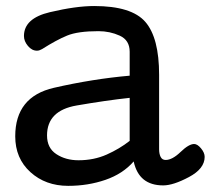

<svg xmlns="http://www.w3.org/2000/svg" viewBox="-20 -600 696 634"><path d="M655.8 -82Q655.8 -43 604 -15.4Q552.2 12.2 519 12.2Q479 12.2 454.6 -7.3Q430.2 -26.9 421.4 -66.9Q385.7 -25.9 328.1 -6.1Q270.5 13.7 205.1 13.7Q130.4 13.7 80.3 -31.7Q30.3 -77.1 30.3 -149.9Q30.3 -280.8 158.2 -310.1Q286.1 -339.4 408.2 -350.1V-429.2Q408.2 -467.3 375.5 -482.2Q342.8 -497.1 305.2 -497.1Q236.8 -497.1 201.4 -482.4Q166 -467.8 119.1 -438Q114.7 -435.5 110.6 -434.1Q106.4 -432.6 102.1 -432.6Q85.4 -432.6 72.3 -448.2Q59.1 -463.9 59.1 -481Q59.1 -539.6 144.8 -559.8Q230.5 -580.1 291 -580.1Q414.6 -580.1 460 -527.6Q505.4 -475.1 505.4 -353V-106.9Q505.4 -91.8 510.5 -81.8Q515.6 -71.8 526.9 -71.8Q548.8 -71.8 576.2 -98.1Q603.5 -124.5 621.1 -124.5Q631.8 -124.5 643.8 -110.1Q655.8 -95.7 655.8 -82ZM408.2 -276.9Q331.1 -268.6 233.2 -251.7Q135.3 -234.9 135.3 -152.8Q135.3 -111.3 166 -91.1Q196.8 -70.8 239.3 -70.8Q290 -70.8 332.3 -89.6Q374.5 -108.4 408.2 -134.8Z"/></svg>

Font: Cutive
Style: Regular
Weight: 400
Designer: Vernon Adams
Version: Version 1.002